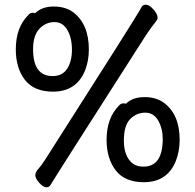

<svg xmlns="http://www.w3.org/2000/svg" viewBox="-20 -759 840 825"><path d="M596.2 -43Q679.2 -43 679.2 -162.1Q679.2 -207 659.7 -241Q640.1 -274.9 604 -274.9Q566.9 -274.9 539.6 -247.6Q512.2 -220.2 512.2 -155Q512.2 -89.8 546.9 -59.1Q564.9 -43 596.2 -43ZM598.1 23.9Q516.1 23.9 477.1 -27.1Q438 -78.1 438 -158.2Q438 -252 491.2 -305.2Q499 -314.9 509.8 -314.9Q519 -314.9 521 -313Q549.8 -341.8 601.1 -341.8Q650.9 -341.8 685.1 -316.9Q752 -266.1 752 -158.2Q752 -109.9 735.8 -67.9Q699.2 23.9 598.1 23.9ZM206.1 -432.1Q248 -432.1 268.6 -463.6Q289.1 -495.1 289.1 -545.9Q289.1 -596.2 269.5 -630.1Q250 -664.1 213.9 -664.1Q176.8 -664.1 149.4 -635.5Q122.1 -606.9 122.1 -546.9Q122.1 -432.1 206.1 -432.1ZM208 -365.2Q126 -365.2 86.9 -416Q47.9 -466.8 47.9 -546.9Q47.9 -641.1 101.1 -693.8Q108.9 -704.1 120.1 -704.1Q128.9 -704.1 130.9 -702.1Q160.2 -731 210.9 -731Q261.2 -731 294.9 -706.1Q361.8 -654.8 361.8 -546.9Q361.8 -499 346.2 -458Q309.1 -365.2 208 -365.2ZM179.2 45.9Q166 45.9 148.9 26.9Q131.8 7.8 131.8 -5.9Q131.8 -19 144.5 -33Q157.2 -46.9 174.8 -74.2Q575.2 -701.2 586.9 -726.1Q591.8 -738.8 606 -738.8Q617.2 -738.8 629.9 -728Q657.2 -703.1 657.2 -681.2Q657.2 -678.2 653.8 -671.9Q627.9 -639.2 607.9 -608.9Q222.2 -6.8 196.8 36.1Q190.9 45.9 179.2 45.9Z"/></svg>

Font: LXGW WenKai Screen
Style: Regular
Weight: 400
Designer: LXGW / Fontworks Inc.
Foundry: LXGW / Fontworks Inc.
Version: Version 1.510;January 18,2025